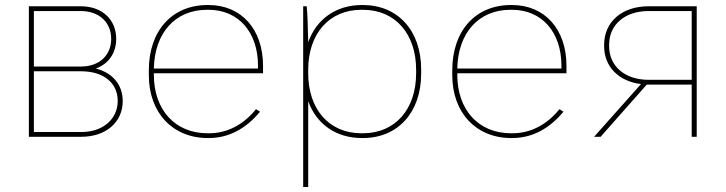

<svg xmlns="http://www.w3.org/2000/svg" viewBox="-20 -545 2891 765"><path d="M95 0H304C403 0 469 -59 469 -142C469 -208 428 -255 362 -272C412 -290 443 -333 443 -390C443 -467 387 -520 302 -520H95ZM115 -280V-501H302C375 -501 423 -456 423 -390C423 -324 375 -280 303 -280ZM115 -19V-261H303C391 -261 449 -216 449 -143C449 -71 391 -19 304 -19Z M808 5H812C892 5 961 -33 1016 -100L1000 -110C951 -49 886 -14 813 -14H807C677 -14 593 -108 593 -247V-253H1028V-283C1028 -428 942 -525 811 -525H807C665 -525 573 -422 573 -265V-245C573 -97 667 5 808 5ZM593 -272C596 -414 678 -506 805 -506H811C930 -506 1008 -417 1008 -283V-272Z M1188 200H1208V-142C1241 -50 1319 5 1422 5H1426C1565 5 1658 -97 1658 -251V-269C1658 -423 1565 -525 1426 -525H1422C1319 -525 1241 -469 1208 -377C1207 -436 1205 -490 1202 -520H1188ZM1420 -14C1291 -14 1208 -110 1208 -253V-267C1208 -410 1291 -506 1420 -506H1426C1555 -506 1638 -410 1638 -267V-253C1638 -110 1555 -14 1426 -14Z M2017 5H2021C2101 5 2170 -33 2225 -100L2209 -110C2160 -49 2095 -14 2022 -14H2016C1886 -14 1802 -108 1802 -247V-253H2237V-283C2237 -428 2151 -525 2020 -525H2016C1874 -525 1782 -422 1782 -265V-245C1782 -97 1876 5 2017 5ZM1802 -272C1805 -414 1887 -506 2014 -506H2020C2139 -506 2217 -417 2217 -283V-272Z M2347 0H2373L2557 -208H2736V0H2756V-520H2564C2458 -520 2387 -458 2387 -366V-362C2387 -279 2445 -221 2534 -210ZM2564 -227C2470 -227 2407 -281 2407 -361V-367C2407 -447 2470 -501 2564 -501H2736V-227Z"/></svg>

Font: Fixel Text Thin
Style: Regular
Weight: 100
Width: 4
Designer: AlfaBravo + MacPaw
Foundry: Kyrylo Tkachov, Marchela Mozhyna, Serhii Makarenko, Maria Weinstein, Zakhar Kryvoshyya
Version: Version 1.211